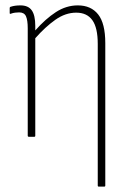

<svg xmlns="http://www.w3.org/2000/svg" viewBox="-20 -508 481 713"><path d="M88 0Q83 0 83 -4V-403Q83 -433 76.5 -447.5Q70 -462 51 -462Q44 -462 36 -461Q28 -460 20 -457Q16 -455 16 -460V-478Q16 -482 20 -483Q35 -488 56 -488Q85 -488 98 -469.5Q111 -451 111 -412V-395Q149 -438 187.5 -463Q226 -488 269 -488Q318 -488 344.5 -454.5Q371 -421 371 -348V181Q371 185 367 185H347Q343 185 343 181V-345Q343 -405 323 -433Q303 -461 263 -461Q223 -461 185.5 -434.5Q148 -408 111 -366V-4Q111 0 107 0Z"/></svg>

Font: Sofia Sans Cond ExtraLight
Style: Regular
Weight: 200
Width: 3
Designer: Botio Nikoltchev, Ani Petrova
Foundry: lettersoup
Version: Version 4.100; ttfautohint (v1.8.3)